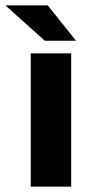

<svg xmlns="http://www.w3.org/2000/svg" viewBox="-71 -692 327 712"><path d="M43 0V-494H193V0ZM-51 -672H106L211 -541H95Z"/></svg>

Font: Blinker
Style: Regular
Weight: 400
Designer: Juergen Huber
Foundry: supertype
Version: 1.017